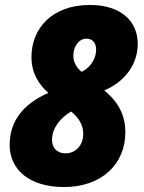

<svg xmlns="http://www.w3.org/2000/svg" viewBox="-20 -745 581 775"><path d="M239 10C388 10 486 -81 486 -211C486 -280 458 -333 401 -380C488 -417 536 -489 536 -568C536 -662 465 -725 343 -725C190 -725 107 -630 107 -515C107 -450 136 -405 175 -370C73 -325 19 -256 19 -160C19 -62 96 10 239 10ZM310 -455C290 -469 276 -495 276 -519C276 -559 299 -589 329 -589C350 -589 368 -575 368 -545C368 -512 350 -476 310 -455ZM244 -126C215 -126 190 -144 190 -180C190 -229 224 -269 267 -295C298 -270 316 -240 316 -205C316 -159 286 -126 244 -126Z"/></svg>

Font: Noto Sans SemiCondensed Black
Style: Italic
Weight: 900
Width: 4
Italic angle: -12°
Designer: Monotype Design Team
Foundry: Monotype Imaging Inc.
Version: Version 2.013